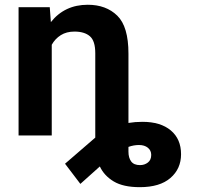

<svg xmlns="http://www.w3.org/2000/svg" viewBox="-20 -558 822 791"><path d="M341.6 -538.4Q417.3 -538.4 463.2 -493.4Q509.2 -448.5 509.2 -337.4V-51.5Q536.6 -56.1 566.8 -56.1Q641.7 -56.1 683.8 -20.6Q725.9 14.9 725.9 77.4Q725.9 137.4 682.2 175.2Q638.5 213.1 556.1 213.1Q487.9 213.1 448.5 189.5Q409.1 165.8 391.3 127.8L311.1 199.6L247.9 116.5L372.5 8.9V-338.8Q372.5 -389.6 350.3 -408.7Q328.1 -427.9 286.6 -427.9Q253.9 -427.9 230.5 -413.2Q207 -398.4 193.2 -373.6V0H56.5V-528.4H185L189.6 -467Q246.4 -538.4 341.6 -538.4ZM509.2 67.1Q509.2 92 520.4 107.1Q531.6 122.2 556.8 122.2Q575.6 122.2 589.3 111.5Q603 100.9 603 80.3Q603 61.8 589.1 50.6Q575.3 39.4 552.6 39.4Q530.9 39.4 509.2 47.2Z"/></svg>

Font: Interface
Style: Bold
Weight: 700
Designer: Rasmus Andersson
Foundry: rsms
Version: Version 1.8